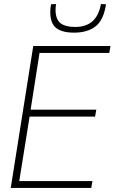

<svg xmlns="http://www.w3.org/2000/svg" viewBox="-20 -927 565 947"><path d="M33 0 144 -700H525L519 -666H175L131 -386H455L449 -352H126L75 -34H436L430 0ZM345 -766Q286 -766 257 -789Q228 -812 228 -867Q228 -890 232 -906L257 -907Q255 -899 254.5 -890.5Q254 -882 254 -873Q256 -829 280 -811.5Q304 -794 350 -794Q404 -794 435.5 -821.5Q467 -849 478 -907L503 -906Q491 -828 451.5 -797Q412 -766 345 -766Z"/></svg>

Font: Georama ExtraLight
Style: Italic
Weight: 200
Italic angle: -9°
Designer: Jean-Baptiste Levee
Foundry: Production Type
Version: Version 1.000